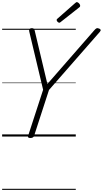

<svg xmlns="http://www.w3.org/2000/svg" viewBox="-20 -1279 963 1799"><path d="M264 14Q237 14 243 -5L384 -438L254 -984Q250 -1000 257 -1007.5Q264 -1015 277 -1015Q292 -1015 297 -1009.5Q302 -1004 305 -993L424 -492L863 -995Q875 -1009 884 -1013.5Q893 -1018 906 -1012Q919 -1009 922.5 -1000.5Q926 -992 915 -980L439 -436L299 -5Q293 14 264 14ZM536 -1066Q528 -1066 519.5 -1074.5Q511 -1083 511 -1090Q511 -1093 511.5 -1096Q512 -1099 517 -1103L684 -1250Q689 -1253 692 -1256Q695 -1259 700 -1259Q706 -1259 713.5 -1253.5Q721 -1248 726 -1240.5Q731 -1233 731 -1226Q731 -1222 730 -1218.5Q729 -1215 724 -1211L549 -1073Q545 -1070 542 -1068Q539 -1066 536 -1066ZM0 490H690V500H0ZM0 -20H690V0H0ZM0 -505H690V-500H0ZM0 -1010H690V-1000H0Z"/></svg>

Font: Playwrite RO Guides
Style: Regular
Weight: 400
Designer: Veronika Burian, José Scaglione
Foundry: TypeTogether
Version: Version 1.003